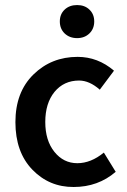

<svg xmlns="http://www.w3.org/2000/svg" viewBox="-20 -728 502 760"><path d="M235.8 -595.7Q216.8 -614.3 216.8 -643.1Q216.8 -671.9 235.8 -689.9Q254.9 -708 285.2 -708Q315.4 -708 334 -689.9Q353 -671.9 353 -643.1Q353 -614.3 334 -595.7Q314.9 -577.1 285.2 -577.1Q255.4 -577.1 235.8 -595.7ZM271.5 12.2Q174.8 12.7 107.9 -56.6Q41 -126 41 -244.6Q41 -363.3 112.3 -433.1Q183.6 -502.9 287.1 -502.9Q367.2 -502.9 431.2 -448.2L375 -373Q334 -409.2 293 -409.2Q232.9 -409.2 195.8 -364.3Q159.2 -319.3 159.2 -245.1Q159.2 -171.9 195.3 -127Q231.4 -82 286.1 -82Q339.8 -82 391.1 -124L438 -47.9Q368.2 12.2 271.5 12.2Z"/></svg>

Font: SourceSansPro-Semibold
Style: Regular
Weight: 600
Designer: Paul D. Hunt
Foundry: Adobe Systems Incorporated
Version: Version 2.020;PS 2.0;hotconv 1.0.86;makeotf.lib2.5.63406